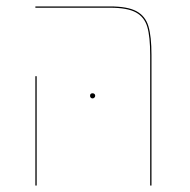

<svg xmlns="http://www.w3.org/2000/svg" viewBox="-20 -577 591 597"><path d="M447 -405Q447 -463 438 -493.5Q429 -524 402.5 -538.5Q376 -553 322 -553H90V-557H322Q377 -557 404.5 -542Q432 -527 441.5 -495.5Q451 -464 451 -406V0H447ZM90 -340H94V0H90ZM260 -279Q260 -287 268 -287Q271 -287 273.5 -285Q276 -283 276 -279Q276 -276 273.5 -273.5Q271 -271 268 -271Q264 -271 262 -273.5Q260 -276 260 -279Z"/></svg>

Font: FiraGO Four
Style: Regular
Weight: 100
Designer: bBox Type
Foundry: bBox Type GmbH
Version: Version 1.001